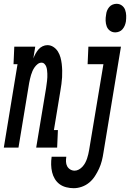

<svg xmlns="http://www.w3.org/2000/svg" viewBox="-60 -775 683 1008"><path d="M-40 0 32 -438H11L15 -530H125L115 -468Q120 -481 126.5 -493Q133 -505 142 -515.5Q151 -526 163.5 -532Q176 -538 189 -538Q206 -538 220.5 -528.5Q235 -519 244 -504.5Q253 -490 257.5 -473.5Q262 -457 264 -440Q266 -423 266.5 -405Q267 -387 266 -369.5Q265 -352 262.5 -334Q260 -316 257 -298L223 -92H244L240 0H130L182 -313Q183 -322 184.5 -331.5Q186 -341 187 -350.5Q188 -360 188.5 -369.5Q189 -379 188.5 -388.5Q188 -398 187 -407Q186 -416 183 -424.5Q180 -433 173.5 -439.5Q167 -446 158 -446Q147 -446 137.5 -438.5Q128 -431 121.5 -421.5Q115 -412 110.5 -402Q106 -392 103 -381.5Q100 -371 97.5 -360.5Q95 -350 93 -339L37 0ZM545 -605Q529 -605 517 -614Q505 -623 500 -637Q495 -651 494.5 -666.5Q494 -682 497 -698Q498 -709 502 -719Q506 -729 513.5 -738Q521 -747 531.5 -751Q542 -755 552 -755Q568 -755 580 -746Q592 -737 597 -723Q602 -709 602.5 -693.5Q603 -678 601 -662Q599 -651 595 -641Q591 -631 583.5 -622Q576 -613 565.5 -609Q555 -605 545 -605ZM327 213Q307 213 287.5 208Q268 203 253 192Q238 181 228 164.5Q218 148 213.5 129Q209 110 208.5 89.5Q208 69 211 49Q211 49 211 48.5Q211 48 211 48H288Q288 48 288 48Q288 48 288 49Q286 61 286.5 74Q287 87 292.5 97.5Q298 108 308.5 114.5Q319 121 332 121Q343 121 354 115Q365 109 373.5 99.5Q382 90 387.5 79.5Q393 69 397 57.5Q401 46 403.5 34.5Q406 23 408 12L483 -438H400L404 -530H575L483 27Q480 48 474.5 69.5Q469 91 460 110.5Q451 130 438.5 149.5Q426 169 408.5 183.5Q391 198 369.5 205.5Q348 213 327 213Z"/></svg>

Font: Iosevka Slab Semibold Extended
Style: Italic
Weight: 600
Width: 7
Italic angle: -9°
Monospace: yes
Designer: Belleve Invis
Foundry: Belleve Invis
Version: Version 11.1.0; ttfautohint (v1.8.3)